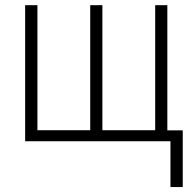

<svg xmlns="http://www.w3.org/2000/svg" viewBox="-20 -551 757 749"><path d="M632.8 -530.8V-42.5H692.9V178.7H645V0H78.1V-530.8H126V-43H332V-530.8H379.4V-43H585.4V-530.8Z"/></svg>

Font: Open Sans SemiCondensed Light
Style: Regular
Weight: 300
Width: 4
Designer: Monotype Design Team
Foundry: Monotype Imaging Inc.
Version: Version 3.000